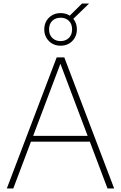

<svg xmlns="http://www.w3.org/2000/svg" viewBox="-20 -1064 683 1084"><path d="M18.5 0 300 -740H343L624.5 0H587L315 -720H327L55 0ZM142 -264 152 -297H491L501 -264ZM322 -806Q282.5 -806 256.2 -832.2Q230 -858.5 230 -898Q230 -938 256.2 -964Q282.5 -990 322 -990Q362 -990 388 -964Q414 -938 414 -898Q414 -858.5 388 -832.2Q362 -806 322 -806ZM322 -832Q350.5 -832 368.8 -849.8Q387 -867.5 387 -898Q387 -929 368.8 -946.5Q350.5 -964 322 -964Q293.5 -964 275.2 -946.5Q257 -929 257 -898Q257 -867.5 275.2 -849.8Q293.5 -832 322 -832ZM390 -954 366 -968 443 -1044H483Z"/></svg>

Font: Encode Sans SC Thin
Style: Regular
Weight: 250
Designer: Multiple Designers
Foundry: Impallari Type
Version: Version 3.002